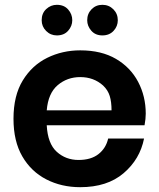

<svg xmlns="http://www.w3.org/2000/svg" viewBox="-20 -770 661 797"><path d="M36 0ZM36 0ZM313 7Q235 7 172 -25.5Q109 -58 72.5 -121Q36 -184 36 -277Q36 -373 74.5 -436Q113 -499 176 -530Q239 -561 313 -561Q401 -561 461.5 -525.5Q522 -490 553.5 -430Q585 -370 585 -298Q585 -277 580 -250H174Q178 -174 215.5 -140Q253 -106 306 -106Q358 -106 389 -130.5Q420 -155 429 -195H578Q561 -109 493 -51Q425 7 313 7ZM443 -312Q443 -347 435.5 -371.5Q428 -396 408 -415Q369 -450 313 -450Q259 -450 219.5 -416.5Q180 -383 174 -312ZM216 -623Q190 -623 171.5 -641.5Q153 -660 153 -686Q153 -715 172 -732.5Q191 -750 216 -750Q246 -750 263 -730.5Q280 -711 280 -686Q280 -662 263 -642.5Q246 -623 216 -623ZM405 -623Q376 -623 359 -642.5Q342 -662 342 -686Q342 -713 360 -731.5Q378 -750 405 -750Q432 -750 450.5 -731.5Q469 -713 469 -686Q469 -661 451.5 -642Q434 -623 405 -623Z"/></svg>

Font: Ulagadi Sans SemiBold
Style: Regular
Weight: 600
Designer: Ninad Kale (Devanagari), Jonny Pinhorn (Latin)
Foundry: Indian Type Foundry
Version: Version 3.01;March 29, 2020;FontCreator 12.0.0.2522 64-bit; 